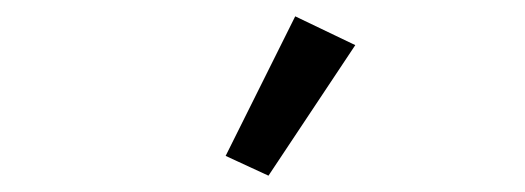

<svg xmlns="http://www.w3.org/2000/svg" viewBox="-20 -799 640 234"><path d="M413 -744 339.8 -779.1 255 -609 307.2 -584.9Z"/></svg>

Font: Margiela Mono
Style: Regular
Weight: 400
Designer: Mike Abbink, Paul van der Laan, Pieter van Rosmalen
Foundry: Bold Monday
Version: Version 2.003 2021